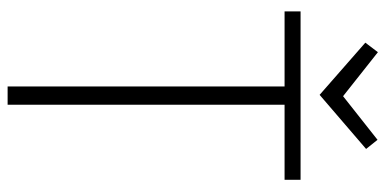

<svg xmlns="http://www.w3.org/2000/svg" viewBox="-274 -738 1012 504"><g transform="rotate(90 232.0 -486.0)"><path d="M452 -769V-727H242L255 -741V0H207V-741L221 -727H10V-769ZM92 -939 117 -972 237 -877H228L347 -971L371 -941L229 -819Z"/></g></svg>

Font: Yaldevi ExtraLight
Style: Regular
Weight: 200
Designer: Sol Matas, Rajitha Manaperi, Kosala Senevirathne
Foundry: Mooniak
Version: Version 1.100